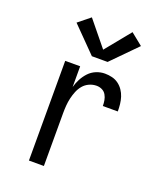

<svg xmlns="http://www.w3.org/2000/svg" viewBox="-141 -853 783 941"><g transform="rotate(20 250.0 -382.5)"><path d="M124 0V-520H202V-412Q208 -434 219 -455Q230 -476 246 -493Q262 -510 284 -519Q306 -528 329 -528Q348 -528 366.5 -523.5Q385 -519 400 -508Q415 -497 425.5 -481.5Q436 -466 441.5 -448.5Q447 -431 449 -412.5Q451 -394 451 -375H373Q373 -390 370.5 -404.5Q368 -419 360.5 -432Q353 -445 339.5 -451.5Q326 -458 311 -458Q291 -458 272.5 -449.5Q254 -441 241.5 -426Q229 -411 221.5 -392.5Q214 -374 209.5 -354.5Q205 -335 203.5 -315Q202 -295 202 -276V0ZM239 -586 112 -715 174 -765 280 -635 386 -765 448 -715 321 -586Z"/></g></svg>

Font: Iosevka SS04
Style: Regular
Weight: 400
Monospace: yes
Designer: Belleve Invis
Foundry: Belleve Invis
Version: Version 19.0.0; ttfautohint (v1.8.4)